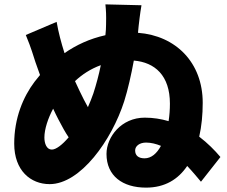

<svg xmlns="http://www.w3.org/2000/svg" viewBox="-20 -823 1040 878"><path d="M641 -99C613 -99 598 -112 598 -135C598 -155 618 -171 648 -171C671 -171 694 -165 716 -156C697 -121 672 -99 641 -99ZM217 -139C193 -139 183 -167 183 -194C183 -233 200 -283 223 -326C231 -309 239 -292 247 -277C264 -244 279 -217 294 -195C264 -160 236 -139 217 -139ZM441 -525C432 -481 420 -436 407 -396C400 -375 391 -354 382 -333C370 -355 357 -379 344 -407C337 -421 330 -436 323 -452C355 -482 394 -508 441 -525ZM988 -105C962 -136 929 -169 891 -198C902 -246 907 -299 907 -353C907 -537 784 -660 611 -673L614 -704C616 -721 620 -759 627 -799L462 -803C465 -772 466 -758 465 -710C465 -696 464 -680 462 -662C390 -646 328 -617 275 -580C260 -627 247 -676 239 -723L98 -663C126 -595 130 -574 142 -539L163 -480C154 -469 146 -459 138 -449C86 -380 45 -283 45 -166C45 -43 120 19 207 19C348 19 491 -182 548 -360C565 -414 580 -481 592 -546C688 -538 757 -478 757 -349C757 -322 755 -295 751 -269C717 -279 681 -285 642 -285C535 -285 467 -197 467 -119C467 -19 540 35 648 35C734 35 795 -3 836 -64C861 -38 882 -12 899 8Z"/></svg>

Font: Noto Sans CJK Black
Style: Bold
Weight: 900
Designer: Ryoko NISHIZUKA (kana & ideographs); Paul D. Hunt (Latin, Greek & Cyrillic); Wenlong ZHANG (bopomofo); Sandoll Communica
Foundry: Adobe Systems Incorporated
Version: Version 1.000;PS 1;hotconv 1.0.78;makeotf.lib2.5.61930